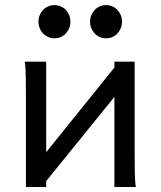

<svg xmlns="http://www.w3.org/2000/svg" viewBox="-20 -743 638 763"><path d="M163.6 -498V-138.2L434.6 -474.6V-498H515.1V-148.9Q515.1 -98.1 515.6 -59.3Q516.1 -20.5 520 0H434.6V-357.9L163.6 -23.4V0H83V-349.1Q83 -399.9 82.5 -438.7Q82 -477.5 78.1 -498ZM132.8 -656.7Q132.8 -670.4 137.7 -682.4Q142.6 -694.3 151.1 -703.4Q159.7 -712.4 171.1 -717.5Q182.6 -722.7 196.3 -722.7Q210 -722.7 221.7 -717.5Q233.4 -712.4 241.7 -703.4Q250 -694.3 254.9 -682.4Q259.8 -670.4 259.8 -656.7Q259.8 -643.1 254.9 -631.1Q250 -619.1 241.7 -610.1Q233.4 -601.1 221.7 -595.9Q210 -590.8 196.3 -590.8Q182.6 -590.8 171.1 -595.9Q159.7 -601.1 151.1 -610.1Q142.6 -619.1 137.7 -631.1Q132.8 -643.1 132.8 -656.7ZM337.9 -656.7Q337.9 -670.4 342.8 -682.4Q347.7 -694.3 356.2 -703.4Q364.7 -712.4 376.2 -717.5Q387.7 -722.7 401.4 -722.7Q415 -722.7 426.8 -717.5Q438.5 -712.4 446.8 -703.4Q455.1 -694.3 460 -682.4Q464.8 -670.4 464.8 -656.7Q464.8 -643.1 460 -631.1Q455.1 -619.1 446.8 -610.1Q438.5 -601.1 426.8 -595.9Q415 -590.8 401.4 -590.8Q387.7 -590.8 376.2 -595.9Q364.7 -601.1 356.2 -610.1Q347.7 -619.1 342.8 -631.1Q337.9 -643.1 337.9 -656.7Z"/></svg>

Font: Andika
Style: Regular
Weight: 400
Designer: Victor Gaultney, Annie Olsen, Julie Remington, Don Collingsworth, Eric Hays
Foundry: SIL International
Version: Version 1.001